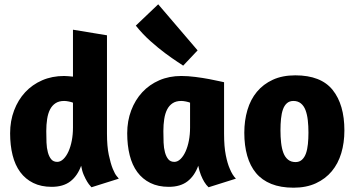

<svg xmlns="http://www.w3.org/2000/svg" viewBox="-20 -862 1648 892"><path d="M405 8 399 1Q393 -5 385 -18Q377 -31 369 -49.5Q361 -68 357 -92Q340 -45 307 -19.5Q274 6 220 6Q171 6 134.5 -12Q98 -30 74 -62.5Q50 -95 38.5 -141Q27 -187 27 -243Q27 -300 45.5 -349Q64 -398 97 -433.5Q130 -469 176 -489Q222 -509 278 -509Q287 -509 297.5 -508Q308 -507 319 -506V-724L477 -698V-241Q477 -182 485.5 -142Q494 -102 504 -77.5Q514 -53 523 -43L532 -32ZM319 -269V-385Q312 -388 299.5 -390.5Q287 -393 278 -393Q254 -393 238 -382.5Q222 -372 212.5 -353.5Q203 -335 199 -309Q195 -283 195 -253Q195 -225 196 -199.5Q197 -174 202.5 -154Q208 -134 218 -122Q228 -110 246 -110Q261 -110 274.5 -123Q288 -136 298 -158Q308 -180 313.5 -208.5Q319 -237 319 -269Z M1021 -241Q1021 -181 1029 -141Q1037 -101 1048 -77Q1060 -48 1076 -32L949 8Q938 -2 929 -17Q921 -30 913.5 -48.5Q906 -67 901 -92Q884 -45 851 -19.5Q818 6 764 6Q715 6 678.5 -12Q642 -30 618 -62.5Q594 -95 582.5 -141Q571 -187 571 -243Q571 -300 589.5 -349Q608 -398 641 -433.5Q674 -469 720 -489Q766 -509 822 -509Q853 -509 888 -504.5Q923 -500 952 -494.5Q981 -489 1000.5 -484.5Q1020 -480 1021 -480ZM863 -269V-385Q856 -388 843.5 -390.5Q831 -393 822 -393Q798 -393 782 -382.5Q766 -372 756.5 -353.5Q747 -335 743 -309Q739 -283 739 -253Q739 -225 740 -199.5Q741 -174 746.5 -154Q752 -134 762 -122Q772 -110 790 -110Q805 -110 818.5 -123Q832 -136 842 -158Q852 -180 857.5 -208.5Q863 -237 863 -269ZM831 -557Q827 -560 804 -575Q781 -590 748.5 -614Q716 -638 679 -671Q642 -704 611 -743L715 -842L898 -628Z M1580 -256Q1580 -199 1565.5 -150.5Q1551 -102 1521.5 -66.5Q1492 -31 1447.5 -10.5Q1403 10 1344 10Q1284 10 1240.5 -7.5Q1197 -25 1169.5 -58Q1142 -91 1128.5 -138.5Q1115 -186 1115 -245Q1115 -302 1129.5 -351Q1144 -400 1173.5 -435.5Q1203 -471 1247.5 -491.5Q1292 -512 1352 -512Q1471 -512 1525.5 -444Q1580 -376 1580 -256ZM1283 -256Q1283 -226 1286 -199Q1289 -172 1296.5 -152Q1304 -132 1318 -120.5Q1332 -109 1353 -109Q1371 -109 1383 -120Q1395 -131 1401.5 -149.5Q1408 -168 1410.5 -193Q1413 -218 1413 -246Q1413 -277 1410 -303.5Q1407 -330 1399.5 -350Q1392 -370 1378 -381.5Q1364 -393 1343 -393Q1325 -393 1313 -382.5Q1301 -372 1294.5 -353.5Q1288 -335 1285.5 -310Q1283 -285 1283 -256Z"/></svg>

Font: Amaranth
Style: Bold
Weight: 700
Designer: Gesine Todt
Foundry: Gesine Todt
Version: Version 1.001